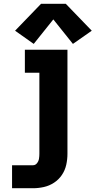

<svg xmlns="http://www.w3.org/2000/svg" viewBox="-20 -794 507 1019"><path d="M44 205H155Q184 205 213 198.5Q242 192 267 175.5Q292 159 308.5 134.5Q325 110 331.5 81Q338 52 338 22V-530H112V-408H189V22Q189 35 187 48Q185 61 176.5 72Q168 83 155 83H44ZM159 -561 263 -691 367 -561 467 -631 329 -774H198L60 -631Z"/></svg>

Font: Iosevka Sparkle Heavy
Style: Regular
Weight: 900
Designer: Belleve Invis
Foundry: Belleve Invis
Version: Version 4.5.0; ttfautohint (v1.8.3)